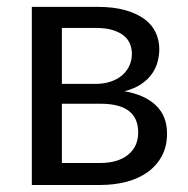

<svg xmlns="http://www.w3.org/2000/svg" viewBox="-20 -526 536 546"><path d="M265 -62.5Q315 -62.5 344 -85.8Q373 -109 373 -149.5Q373 -167.5 367.5 -182.2Q362 -197 349.5 -208Q337 -219 316.2 -225Q295.5 -231 265.5 -231H156V-62.5ZM156 -446.5V-287.5H253.5Q275.5 -287.5 294.2 -293.8Q313 -300 326.5 -311.2Q340 -322.5 347.5 -338.2Q355 -354 355 -373Q355 -387 350 -400.2Q345 -413.5 333 -423.8Q321 -434 301.5 -440.2Q282 -446.5 253.5 -446.5ZM256 -506.5Q303 -506.5 336.5 -497Q370 -487.5 391.5 -471.2Q413 -455 423 -433Q433 -411 433 -386Q433 -369.5 428.5 -351.5Q424 -333.5 412.8 -317Q401.5 -300.5 382.2 -287.2Q363 -274 334 -266.5Q392 -256.5 423.5 -226.2Q455 -196 455 -146.5Q455 -109.5 440.2 -82.2Q425.5 -55 399.8 -36.5Q374 -18 339.5 -9Q305 0 265.5 0H70.5V-506.5Z"/></svg>

Font: Lato
Style: Regular
Weight: 400
Designer: Lukasz Dziedzic with Adam Twardoch and Botio Nikoltchev
Foundry: tyPoland Lukasz Dziedzic
Version: Version 2.015; 2015-08-06; http://www.latofonts.com/